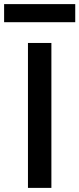

<svg xmlns="http://www.w3.org/2000/svg" viewBox="-29 -914 386 934"><path d="M107 0V-705H221V0ZM-9 -806V-894H337V-806Z"/></svg>

Font: Nunito Sans 6pt SemiBold
Style: Regular
Weight: 600
Version: Version 3.101;gftools[0.9.27]